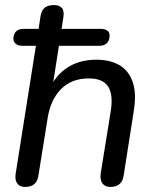

<svg xmlns="http://www.w3.org/2000/svg" viewBox="-20 -732 612 759"><path d="M79 7Q58 7 48 -7Q38 -21 42 -46L122 -551H69Q51 -551 41.5 -559.5Q32 -568 33 -582Q36 -618 74 -618H156L128 -587L140 -667Q144 -692 157.5 -702Q171 -712 193 -712Q215 -712 225 -700Q235 -688 230 -661L218 -581L205 -618H376Q396 -618 405.5 -610Q415 -602 413 -587Q410 -551 372 -551H213L186 -379H175Q200 -435 247.5 -465.5Q295 -496 361 -496Q415 -496 452 -474.5Q489 -453 504.5 -408Q520 -363 509 -294L469 -39Q466 -16 452.5 -4.5Q439 7 416 7Q395 7 385 -7Q375 -21 378 -46L418 -294Q428 -359 407 -390.5Q386 -422 331 -422Q262 -422 220.5 -379Q179 -336 168 -263L132 -39Q126 7 79 7Z"/></svg>

Font: Nunito ExtraLight Medium
Style: Italic
Weight: 500
Italic angle: -9°
Version: Version 3.602